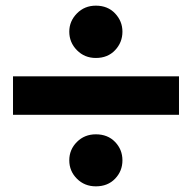

<svg xmlns="http://www.w3.org/2000/svg" viewBox="-20 -665 680 679"><path d="M225 -553Q225 -515 252 -487.5Q279 -460 319 -460Q361 -460 387 -487.5Q413 -515 413 -553Q413 -590 387 -617.5Q361 -645 319 -645Q279 -645 252 -617.5Q225 -590 225 -553ZM225 -98Q225 -60 252 -33Q279 -6 319 -6Q361 -6 387 -33Q413 -60 413 -98Q413 -136 387 -163Q361 -190 319 -190Q279 -190 252 -163Q225 -136 225 -98ZM26 -259H613V-395H26Z"/></svg>

Font: Glinicke Jost Bold
Style: Bold
Weight: 700
Version: Version 3.710